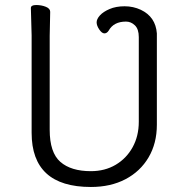

<svg xmlns="http://www.w3.org/2000/svg" viewBox="-20 -727 750 765"><path d="M342 18Q106 18 106 -198V-586L103 -695Q103 -707 124 -707Q145 -707 162.5 -700Q180 -693 180 -680L178 -584V-210Q178 -119 220.5 -82Q263 -45 342 -45Q398 -45 441 -70.5Q484 -96 508.5 -140.5Q533 -185 533 -242V-579Q533 -611 517.5 -626Q502 -641 482 -641Q433 -641 413 -605Q406 -594 396 -594Q386 -594 375.5 -609.5Q365 -625 365 -638Q365 -651 378 -665.5Q391 -680 416.5 -691Q442 -702 476.5 -702Q511 -702 541 -688Q600 -660 605 -594V-230Q605 -156 572 -100Q539 -44 480 -13Q421 18 342 18Z"/></svg>

Font: LXGW Bright TC
Style: Regular
Weight: 400
Designer: Christian Thalmann (Catharsis Fonts)
Foundry: LXGW / Christian Thalmann (Catharsis Fonts) / Fontworks Inc.
Version: Version 5.501